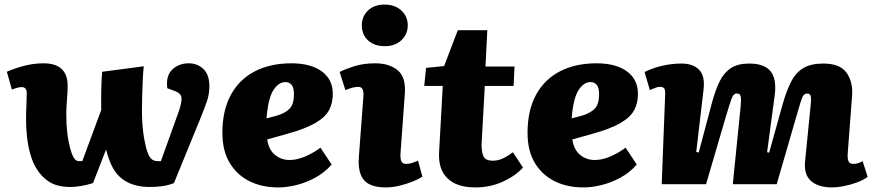

<svg xmlns="http://www.w3.org/2000/svg" viewBox="-20 -806 3816 840"><path d="M289 12Q230 12 194.5 -11Q159 -34 135 -76Q121 -101 111.5 -136Q102 -171 98 -208.5Q94 -246 94 -279Q94 -314 95.5 -347Q97 -380 97 -397Q97 -413 91 -419Q85 -425 74 -425Q66 -425 53.5 -421.5Q41 -418 32 -414L10 -492Q41 -506 83.5 -517.5Q126 -529 170 -529Q276 -529 276 -431Q276 -405 273 -370.5Q270 -336 270 -305Q270 -260 274.5 -223Q279 -186 289 -150Q297 -123 305.5 -112Q314 -101 325 -101H340L423 -325Q422 -366 423 -413Q424 -460 427 -492L609 -516Q606 -490 604.5 -455Q603 -420 602 -385.5Q601 -351 601 -325Q601 -271 606.5 -228Q612 -185 622 -150Q630 -123 641 -112Q652 -101 670 -101H684L763 -321Q776 -360 774 -378.5Q772 -397 747 -407L712 -420Q705 -474 733.5 -501.5Q762 -529 806 -529Q844 -529 870 -504Q896 -479 896 -429Q896 -394 885.5 -363.5Q875 -333 858 -291L741 -5Q716 5 689.5 8.5Q663 12 635 12Q521 12 474 -71Q456 -104 444 -152L387 -5Q362 3 336 7.5Q310 12 289 12Z M1255 -529Q1339 -529 1387.5 -494Q1436 -459 1436 -395Q1436 -355 1419.5 -324Q1403 -293 1359 -267.5Q1315 -242 1235 -220L1149 -196Q1156 -150 1183.5 -128Q1211 -106 1247 -106Q1279 -106 1314.5 -121Q1350 -136 1382 -160L1431 -86Q1399 -50 1358 -28Q1317 -6 1275 4Q1233 14 1198 14Q1126 14 1071 -13.5Q1016 -41 984.5 -94Q953 -147 953 -225Q953 -323 990 -391Q1027 -459 1095 -494Q1163 -529 1255 -529ZM1266 -394Q1266 -423 1255.5 -435Q1245 -447 1229 -447Q1199 -447 1176 -411.5Q1153 -376 1146 -288L1191 -300Q1228 -311 1247 -330.5Q1266 -350 1266 -394Z M1563 -695Q1563 -734 1590 -760Q1617 -786 1663 -786Q1708 -786 1736 -760Q1764 -734 1764 -695Q1764 -656 1736 -630Q1708 -604 1664 -604Q1617 -604 1590 -629.5Q1563 -655 1563 -695ZM1570 -386Q1573 -426 1548 -426Q1536 -426 1522.5 -422.5Q1509 -419 1491 -412L1466 -491Q1486 -502 1527.5 -515.5Q1569 -529 1622 -529Q1683 -529 1720 -498.5Q1757 -468 1751 -394L1732 -132Q1731 -112 1736 -100.5Q1741 -89 1757 -89Q1771 -89 1784 -93.5Q1797 -98 1809 -103L1828 -33Q1813 -23 1786 -12Q1759 -1 1727.5 6.5Q1696 14 1668 14Q1600 14 1572.5 -18Q1545 -50 1550 -119Z M1844 -509 1923 -517 1983 -674H2112L2104 -515H2231L2227 -430H2101L2087 -178Q2086 -144 2094.5 -123.5Q2103 -103 2136 -103Q2159 -103 2180.5 -113Q2202 -123 2224 -140L2268 -73Q2236 -37 2180.5 -11.5Q2125 14 2059 14Q1979 14 1938 -25.5Q1897 -65 1901 -139L1917 -430H1836Z M2590 -529Q2674 -529 2722.5 -494Q2771 -459 2771 -395Q2771 -355 2754.5 -324Q2738 -293 2694 -267.5Q2650 -242 2570 -220L2484 -196Q2491 -150 2518.5 -128Q2546 -106 2582 -106Q2614 -106 2649.5 -121Q2685 -136 2717 -160L2766 -86Q2734 -50 2693 -28Q2652 -6 2610 4Q2568 14 2533 14Q2461 14 2406 -13.5Q2351 -41 2319.5 -94Q2288 -147 2288 -225Q2288 -323 2325 -391Q2362 -459 2430 -494Q2498 -529 2590 -529ZM2601 -394Q2601 -423 2590.5 -435Q2580 -447 2564 -447Q2534 -447 2511 -411.5Q2488 -376 2481 -288L2526 -300Q2563 -311 2582 -330.5Q2601 -350 2601 -394Z M3220 -337Q3223 -366 3221 -381.5Q3219 -397 3204 -397Q3189 -397 3181 -375.5Q3173 -354 3156 -297L3069 0H2875L2890 -391Q2891 -412 2886 -419Q2881 -426 2866 -426Q2856 -426 2844 -420.5Q2832 -415 2823 -412L2800 -491Q2836 -509 2878 -518.5Q2920 -528 2961 -528Q3012 -528 3038.5 -501Q3065 -474 3058 -414L3026 -141L3037 -139L3096 -361Q3111 -415 3129.5 -452Q3148 -489 3178.5 -508.5Q3209 -528 3258 -528Q3324 -528 3351.5 -494Q3379 -460 3369 -386L3336 -140L3345 -138L3405 -353Q3422 -412 3442.5 -451Q3463 -490 3496 -509Q3529 -528 3582 -528Q3655 -528 3683.5 -488Q3712 -448 3708 -389L3689 -138Q3687 -115 3691.5 -102Q3696 -89 3713 -89Q3724 -89 3733.5 -92Q3743 -95 3754 -101L3776 -32Q3755 -17 3727 -7Q3699 3 3670.5 8.5Q3642 14 3621 14Q3561 14 3529 -13.5Q3497 -41 3502 -98L3527 -349Q3530 -378 3526 -387.5Q3522 -397 3511 -397Q3502 -397 3495.5 -389Q3489 -381 3481.5 -356Q3474 -331 3459 -279L3378 0H3186Z"/></svg>

Font: Literata 12pt ExtraBold
Style: Italic
Weight: 800
Italic angle: -2°
Designer: Latin by Veronika Burian and Jose Scaglione. Greek by Irene Vlachou. Cyrillic by Vera Evstafieva
Foundry: TypeTogether
Version: Version 3.002